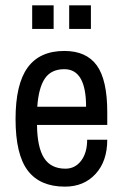

<svg xmlns="http://www.w3.org/2000/svg" viewBox="-20 -685 459 716"><path d="M100 -577V-665H180V-577ZM238 -577V-665H319V-577ZM380 -267V-219H118Q119 -135 144.5 -95.5Q170 -56 224 -56Q260 -56 282.5 -85.5Q305 -115 305 -164H380Q380 -84 336.5 -36.5Q293 11 222 11Q129 11 83.5 -49Q38 -109 38 -241Q38 -371 83 -433Q128 -495 220 -495Q302 -495 341 -441Q380 -387 380 -267ZM119 -287H301Q301 -427 220 -427Q171 -427 147.5 -392.5Q124 -358 119 -287Z"/></svg>

Font: Pragati Narrow
Style: Regular
Weight: 400
Designer: Hector Gatti, Marcela Romero, Pablo Cosgaya and Nicolas Silva
Foundry: Omnibus-Type
Version: Version 1.010; ttfautohint (v1.3)